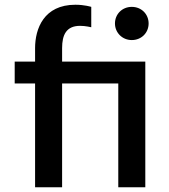

<svg xmlns="http://www.w3.org/2000/svg" viewBox="-20 -790 713 810"><path d="M242 0V-438H479V0H593V-530H242V-587C242 -642 259 -681 318 -681C341 -681 365 -675 365 -675V-761C365 -761 337 -770 298 -770C165 -770 128 -669 128 -587V-530H42V-438H128V0ZM536 -621C577 -621 607 -652 607 -691C607 -730 577 -761 536 -761C495 -761 465 -730 465 -691C465 -653 495 -621 536 -621Z"/></svg>

Font: Be Vietnam Pro Medium
Style: Regular
Weight: 500
Designer: Lam Bao, Tony Le, Vietanh Nguyen
Foundry: Yellow Type Foundry
Version: Version 1.002